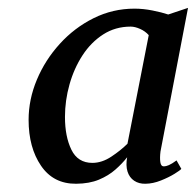

<svg xmlns="http://www.w3.org/2000/svg" viewBox="-20 -823 492 482"><path d="M382.9 -442.7Q380.9 -426.6 382.5 -415.9Q384 -405.3 391.4 -405.3Q396.5 -405.3 404 -408.5Q411.4 -411.7 423.2 -420.3L435.2 -399.1Q432.6 -395.6 418.2 -386.7Q403.8 -377.8 384 -369.9Q364.3 -362 345.3 -361.7Q328.7 -361.3 316.8 -369.3Q304.8 -377.3 300.1 -392.4Q295.4 -407.6 299.2 -428.2Q287 -412.5 269.7 -397.3Q252.5 -382.1 228.4 -372Q204.4 -362 171.3 -361.7Q114.1 -361.2 83 -406.9Q51.8 -452.6 51.8 -522.1Q51.8 -573.4 72.6 -623Q93.4 -672.6 130.1 -712.9Q166.7 -753.3 214.9 -777.3Q263.1 -801.3 317.7 -801.3Q339.5 -801.3 362.7 -796.7Q386 -792.1 402.3 -786.6L452 -803.2ZM353.4 -734.8Q344.4 -744.9 331.5 -750.5Q318.7 -756.2 308 -756.2Q269.7 -756.2 239.1 -736.6Q208.6 -717 187.2 -684.2Q165.9 -651.5 154.5 -611.1Q143.1 -570.7 143.1 -529.4Q143.1 -480.3 159.2 -447.2Q175.3 -414.1 211.9 -414.1Q236 -414.1 259.7 -429.9Q283.3 -445.6 300 -462.2Z"/></svg>

Font: Merriweather Light
Style: Italic
Weight: 300
Italic angle: -7.8°
Designer: Eben Sorkin
Foundry: Eben Sorkin
Version: Version 2.101